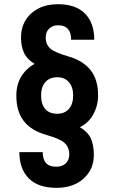

<svg xmlns="http://www.w3.org/2000/svg" viewBox="-20 -736 551 924"><path d="M119.1 123Q73.2 77.1 73.2 -3.9H185.5Q185.5 66.4 250 66.4Q280.3 66.4 296.9 49.8Q313.5 33.2 313.5 6.8Q313.5 -27.3 290 -48.8Q269.5 -67.4 206.1 -85.9Q130.9 -106.4 94.7 -153.3Q58.6 -199.2 58.6 -275.4Q58.6 -328.1 82 -367.2Q105.5 -406.2 146.5 -428.7Q110.4 -450.2 95.7 -481.4Q81.1 -513.7 81.1 -555.7Q81.1 -601.6 102.5 -637.7Q124 -673.8 165 -695.3Q205.1 -715.8 257.8 -715.8Q345.7 -715.8 389.6 -669.9Q433.6 -625 433.6 -544.9H322.3Q322.3 -614.3 259.8 -614.3Q232.4 -614.3 215.8 -597.7Q200.2 -582 200.2 -554.7Q200.2 -521.5 222.7 -502Q244.1 -483.4 304.7 -465.8Q378.9 -445.3 416 -398.4Q452.1 -352.5 452.1 -277.3Q452.1 -226.6 427.7 -183.6Q405.3 -143.6 364.3 -124Q402.3 -101.6 417 -70.3Q431.6 -38.1 431.6 9.8Q431.6 79.1 382.8 123Q333 168 252 168Q164.1 168 119.1 123ZM255.9 -364.3Q218.8 -364.3 198.2 -340.8Q177.7 -317.4 177.7 -276.4Q177.7 -234.4 198.2 -210.9Q217.8 -188.5 255.9 -188.5Q291 -188.5 311.5 -211.9Q332 -235.4 332 -276.4Q332 -317.4 311.5 -340.8Q291 -364.3 255.9 -364.3ZM158.2 -707Z"/></svg>

Font: Altinn-DIN
Style: DIN-Bold
Weight: 700
Designer: Charles Nix
Foundry: Altinn
Version: Version 2.00